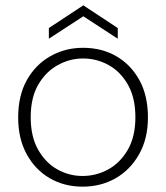

<svg xmlns="http://www.w3.org/2000/svg" viewBox="-20 -687 622 719"><path d="M289 12Q221 12 166.5 -19.5Q112 -51 80 -109.5Q48 -168 48 -247Q48 -329 80.5 -387Q113 -445 168.5 -476.5Q224 -508 291 -508Q361 -508 415.5 -476.5Q470 -445 502 -387Q534 -329 534 -247Q534 -168 501 -109.5Q468 -51 413 -19.5Q358 12 289 12ZM289 -28Q340 -28 385 -52.5Q430 -77 458.5 -126Q487 -175 487 -248Q487 -321 459 -370Q431 -419 386.5 -443.5Q342 -468 291 -468Q241 -468 196 -443Q151 -418 123 -369.5Q95 -321 95 -248Q95 -175 123 -126Q151 -77 195 -52.5Q239 -28 289 -28ZM163 -542V-582L292 -667L421 -582V-542L292 -626Z"/></svg>

Font: DM Sans 24pt ExtraLight
Style: Regular
Weight: 250
Designer: Colophon Foundry, Jonny Pinhorn
Foundry: Colophon Foundry
Version: Version 4.004;gftools[0.9.30]